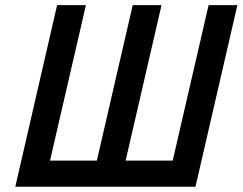

<svg xmlns="http://www.w3.org/2000/svg" viewBox="-20 -709 921 729"><path d="M38.1 0 196.8 -689.5H306.2L169.9 -99.1H347.7L483.9 -689.5H593.3L457 -99.1H635.7L772 -689.5H881.3L722.2 0Z"/></svg>

Font: Acari Sans SemiBold
Style: Italic
Weight: 600
Italic angle: -13°
Designer: Alfredo Marco Pradil and Stefan Peev
Foundry: Hanken Design Co.
Version: Version 1.045;January 11, 2019;FontCreator 11.5.0.2425 64-bi